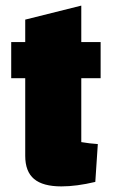

<svg xmlns="http://www.w3.org/2000/svg" viewBox="-20 -650 404 685"><path d="M270 -371V-143Q299 -138 329 -136L320 -1Q253 15 199 15Q133 15 101.5 -11.5Q70 -38 70 -94V-371H20V-500H70V-580L270 -630V-500H339V-371Z"/></svg>

Font: Changa Black
Style: Regular
Weight: 900
Designer: Eduardo Rodriguez Tunni
Foundry: Eduardo Rodriguez Tunni
Version: Version 2.001; ttfautohint (v1.5.10-5e6f)